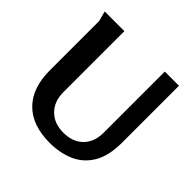

<svg xmlns="http://www.w3.org/2000/svg" viewBox="-187 -901 1082 1082"><g transform="rotate(45 353.5 -360.5)"><path d="M209 -732V-245Q209 -172 253 -128Q297 -84 370 -84Q444 -84 487.5 -127Q531 -170 531 -245V-732H644V-278Q644 -173 606 -109.5Q568 -46 503 -17.5Q438 11 356 11Q217 11 142.5 -64Q68 -139 68 -278V-672L52 -732Z"/></g></svg>

Font: Rosario Light
Style: Bold
Weight: 700
Version: Version 1.101; ttfautohint (v1.8.1.43-b0c9)